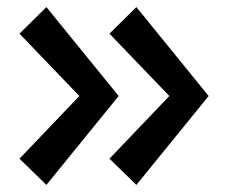

<svg xmlns="http://www.w3.org/2000/svg" viewBox="-20 -555 644 542"><path d="M111 -535 315 -284 111 -33 35 -107 204 -284 35 -460ZM365 -535 569 -284 365 -33 289 -107 458 -284 289 -460Z"/></svg>

Font: MB Grotesk
Style: Regular
Weight: 400
Designer: Nawras Khrais
Foundry: Nawras Khrais
Version: Version 1.000;PS 001.000;hotconv 1.0.88;makeotf.lib2.5.64775